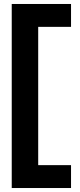

<svg xmlns="http://www.w3.org/2000/svg" viewBox="-20 -770 402 965"><path d="M337 175V60H172V-635H337V-750H39V175Z"/></svg>

Font: Bluebird
Style: SfBd
Weight: 700
Designer: Jasper
Foundry: Cannot Into Space Fonts
Version: Version 0.98